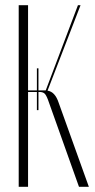

<svg xmlns="http://www.w3.org/2000/svg" viewBox="-20 -719 367 739"><path d="M322 0H284L165 -334Q158 -353 151.5 -359Q145 -365 132 -365H128V-295H122V-365H88V0H52V-699H88V-371H122V-456H128V-371H145H156L280 -699H290L163 -370Q192 -366 206 -323Z"/></svg>

Font: Moniqa ExtLt Narrow Display
Style: Regular
Weight: 200
Width: 4
Designer: Rajesh Rajput
Foundry: Rajesh Rajput
Version: Version 1.000